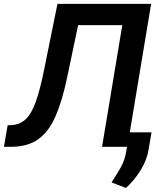

<svg xmlns="http://www.w3.org/2000/svg" viewBox="-41 -747 791 977"><path d="M-21 0 -2.1 -109.4 18.5 -110.4Q60.7 -112.9 90 -140.6Q119.3 -168.3 141.3 -229.9Q163.4 -291.5 183.9 -394.5L251.4 -727.3H728L607.2 0H478.3L581.3 -619H356.5L300.8 -353.7Q275.9 -234.4 241.8 -155.9Q207.7 -77.4 153.8 -38.7Q99.8 0 14.6 0ZM729.8 -73.5 715.2 13.5Q706.3 68.2 674.2 119.7Q642 171.2 599.8 209.5L526.6 181.1Q550.4 144.2 572.3 107.1Q594.1 70 601.9 20.2L617.5 -73.5Z"/></svg>

Font: Inter UI Semi Bold
Style: Italic
Weight: 600
Italic angle: -9.39999°
Designer: Rasmus Andersson
Foundry: rsms
Version: 3.2;8d6f07862